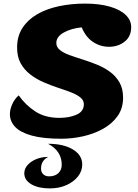

<svg xmlns="http://www.w3.org/2000/svg" viewBox="-20 -746 769 1067"><path d="M321 25Q220 25 156.5 7.5Q93 -10 64 -41Q35 -72 35 -112Q35 -138 48 -167Q61 -196 84 -216Q122 -162 176.5 -126.5Q231 -91 310 -91Q366 -91 406 -109Q446 -127 446 -167Q446 -189 426 -205Q406 -221 373 -233.5Q340 -246 300.5 -259Q261 -272 221 -289.5Q181 -307 148 -332.5Q115 -358 95 -394Q75 -430 75 -482Q75 -545 105 -591Q135 -637 187 -667Q239 -697 307.5 -711.5Q376 -726 452 -726Q532 -726 589.5 -709.5Q647 -693 678 -663.5Q709 -634 709 -595Q709 -543 672.5 -514.5Q636 -486 586 -486Q538 -486 497.5 -512.5Q457 -539 434 -594Q375 -588 334 -565Q293 -542 293 -507Q293 -484 313 -468Q333 -452 366 -440Q399 -428 439 -415.5Q479 -403 518.5 -387Q558 -371 591 -347Q624 -323 644 -288Q664 -253 664 -203Q664 -144 633.5 -101Q603 -58 552.5 -30Q502 -2 441.5 11.5Q381 25 321 25ZM257 301Q193 301 154 278Q115 255 115 217Q115 192 133 171.5Q151 151 181 138.5Q211 126 248 126Q229 135 218.5 151.5Q208 168 208 191Q208 210 220 222Q232 234 253 234Q285 234 304 216.5Q323 199 323 169Q323 93 247 53Q333 53 385 84.5Q437 116 437 168Q437 205 413 235Q389 265 348.5 283Q308 301 257 301Z"/></svg>

Font: Lemonada
Style: Regular
Weight: 400
Designer: Mohamed Gaber (Arabic), Eduardo Tunni (Latin)
Foundry: Kief Type Foundry
Version: Version 4.005